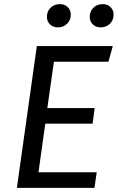

<svg xmlns="http://www.w3.org/2000/svg" viewBox="-20 -913 572 933"><path d="M159 -689H528L507 -613H242L210 -388H440L430 -312H200L167 -76H450L439 0H62ZM261 -780Q238 -780 223 -794.5Q208 -809 208 -831Q208 -858 226 -875.5Q244 -893 271 -893Q294 -893 309 -878.5Q324 -864 324 -842Q324 -815 306 -797.5Q288 -780 261 -780ZM469 -780Q446 -780 431 -794.5Q416 -809 416 -831Q416 -858 434 -875.5Q452 -893 479 -893Q502 -893 517 -878.5Q532 -864 532 -842Q532 -815 514 -797.5Q496 -780 469 -780Z"/></svg>

Font: Fira Sans Variable
Style: Italic
Weight: 397
Italic angle: -8°
Designer: Carrois Corporate & Edenspiekermann AG
Foundry: Carrois Corporate GbR & Edenspiekermann AG
Version: Version 4.202